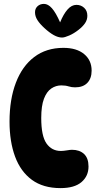

<svg xmlns="http://www.w3.org/2000/svg" viewBox="-20 -956 505 987"><path d="M291 11Q202 11 144 -31.5Q86 -74 57.5 -151Q29 -228 29 -331Q29 -445 61.5 -530.5Q94 -616 156 -663Q218 -710 306 -710Q374 -710 412.5 -678Q451 -646 451 -593Q451 -553 429 -530Q407 -507 366 -507Q348 -507 332.5 -512Q317 -517 295 -517Q267 -517 243.5 -501Q220 -485 206 -448.5Q192 -412 192 -349Q192 -257 219 -218.5Q246 -180 293 -180Q306 -180 323.5 -183Q341 -186 350 -186Q389 -186 412 -164.5Q435 -143 435 -100Q435 -51 399 -20Q363 11 291 11ZM299 -763Q279 -763 256.5 -775.5Q234 -788 208 -812Q185 -833 172.5 -852.5Q160 -872 160 -893Q160 -912 173 -924Q186 -936 206 -936Q227 -936 247 -913.5Q267 -891 289 -841Q306 -883 327 -907Q348 -931 373 -931Q396 -931 412.5 -916Q429 -901 429 -875Q429 -854 417 -836.5Q405 -819 383 -802Q360 -784 336 -773.5Q312 -763 299 -763Z"/></svg>

Font: DynaPuff Condensed Medium
Style: Regular
Weight: 500
Width: 3
Designer: Toshi Omagari, Jennifer Daniel
Foundry: Google Fonts
Version: Version 2.000; ttfautohint (v1.8.4.7-5d5b)